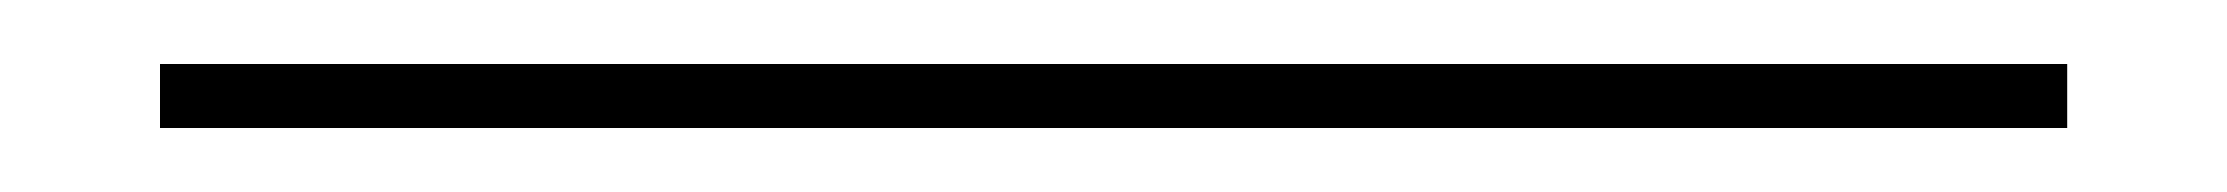

<svg xmlns="http://www.w3.org/2000/svg" viewBox="-20 20 696 60"><path d="M30 40H626V60H30Z"/></svg>

Font: Big Shoulders Stencil Display ExtraBold
Style: Regular
Weight: 800
Designer: Patric King
Foundry: XO Type Co
Version: Version 1.000